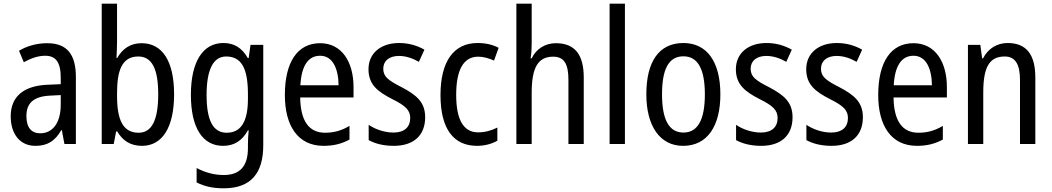

<svg xmlns="http://www.w3.org/2000/svg" viewBox="-20 -780 5697 1040"><path d="M236 -546C179 -546 126 -531 83 -505L109 -443C149 -465 187 -478 225 -478C282 -478 309 -443 309 -359V-324L239 -321C107 -316 38 -256 38 -150C38 -58 85 10 172 10C239 10 279 -18 312 -75H315L329 0H391V-363C391 -483 345 -546 236 -546ZM252 -262 309 -265V-213C309 -113 264 -58 198 -58C152 -58 123 -87 123 -151C123 -220 160 -258 252 -262Z M614 -553V-760H531V0H596L609 -68H615C645 -17 688 10 749 10C858 10 923 -88 923 -269C923 -451 858 -546 747 -546C687 -546 644 -517 615 -466H611C612 -493 614 -524 614 -553ZM729 -474C804 -474 837 -405 837 -270C837 -129 802 -61 731 -61C648 -61 614 -127 614 -260V-275C614 -395 639 -474 729 -474Z M1190 -547C1080 -547 1014 -448 1014 -266C1014 -87 1078 10 1188 10C1248 10 1291 -17 1323 -74H1327C1324 -48 1323 -15 1323 5V22C1323 123 1277 168 1192 168C1141 168 1092 155 1045 130V208C1087 230 1134 240 1192 240C1340 240 1406 157 1406 7V-537H1337L1327 -466H1322C1290 -522 1247 -547 1190 -547ZM1205 -474C1287 -474 1323 -412 1323 -269V-245C1323 -121 1285 -61 1208 -61C1135 -61 1099 -126 1099 -265C1099 -401 1134 -474 1205 -474Z M1714 -546C1592 -546 1523 -445 1523 -265C1523 -102 1591 10 1733 10C1787 10 1830 -1 1873 -24V-98C1829 -72 1788 -61 1741 -61C1653 -61 1608 -125 1606 -252H1895V-308C1895 -444 1832 -546 1714 -546ZM1714 -478C1783 -478 1813 -407 1814 -318H1607C1613 -425 1650 -478 1714 -478Z M2283 -145C2283 -228 2234 -266 2157 -307C2082 -345 2056 -365 2056 -408C2056 -450 2088 -477 2141 -477C2179 -477 2216 -464 2249 -445L2279 -511C2238 -534 2193 -547 2142 -547C2043 -547 1976 -492 1976 -405C1976 -321 2027 -283 2105 -243C2178 -207 2202 -182 2202 -141C2202 -92 2171 -62 2111 -62C2061 -62 2010 -81 1977 -104V-21C2010 -3 2055 10 2113 10C2219 10 2283 -45 2283 -145Z M2564 10C2603 10 2644 0 2674 -18V-89C2642 -73 2607 -63 2570 -63C2491 -63 2451 -131 2451 -266C2451 -403 2491 -473 2571 -473C2598 -473 2629 -464 2656 -452L2681 -521C2652 -537 2613 -547 2567 -547C2438 -547 2366 -448 2366 -265C2366 -80 2438 10 2564 10Z M2860 -543V-760H2777V0H2860V-278C2860 -410 2892 -473 2976 -473C3035 -473 3059 -435 3059 -347V0H3142V-360C3142 -484 3094 -546 2991 -546C2935 -546 2885 -517 2860 -464H2854C2858 -487 2860 -515 2860 -543Z M3365 0V-760H3282V0Z M3882 -269C3882 -450 3806 -547 3682 -547C3549 -547 3481 -446 3481 -269C3481 -98 3554 10 3680 10C3813 10 3882 -99 3882 -269ZM3566 -269C3566 -404 3601 -475 3682 -475C3761 -475 3798 -404 3798 -269C3798 -134 3761 -62 3682 -62C3602 -62 3566 -135 3566 -269Z M4273 -145C4273 -228 4224 -266 4147 -307C4072 -345 4046 -365 4046 -408C4046 -450 4078 -477 4131 -477C4169 -477 4206 -464 4239 -445L4269 -511C4228 -534 4183 -547 4132 -547C4033 -547 3966 -492 3966 -405C3966 -321 4017 -283 4095 -243C4168 -207 4192 -182 4192 -141C4192 -92 4161 -62 4101 -62C4051 -62 4000 -81 3967 -104V-21C4000 -3 4045 10 4103 10C4209 10 4273 -45 4273 -145Z M4654 -145C4654 -228 4605 -266 4528 -307C4453 -345 4427 -365 4427 -408C4427 -450 4459 -477 4512 -477C4550 -477 4587 -464 4620 -445L4650 -511C4609 -534 4564 -547 4513 -547C4414 -547 4347 -492 4347 -405C4347 -321 4398 -283 4476 -243C4549 -207 4573 -182 4573 -141C4573 -92 4542 -62 4482 -62C4432 -62 4381 -81 4348 -104V-21C4381 -3 4426 10 4484 10C4590 10 4654 -45 4654 -145Z M4928 -546C4806 -546 4737 -445 4737 -265C4737 -102 4805 10 4947 10C5001 10 5044 -1 5087 -24V-98C5043 -72 5002 -61 4955 -61C4867 -61 4822 -125 4820 -252H5109V-308C5109 -444 5046 -546 4928 -546ZM4928 -478C4997 -478 5027 -407 5028 -318H4821C4827 -425 4864 -478 4928 -478Z M5438 -547C5382 -547 5332 -518 5305 -464H5300L5290 -537H5223V0H5306V-279C5306 -413 5337 -474 5422 -474C5480 -474 5505 -431 5505 -347V0H5588V-360C5588 -488 5537 -547 5438 -547Z"/></svg>

Font: Noto Sans Lao UI Cond
Style: Regular
Weight: 400
Width: 3
Designer: Monotype Design Team
Foundry: Monotype Imaging Inc.
Version: Version 2.000